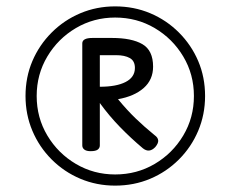

<svg xmlns="http://www.w3.org/2000/svg" viewBox="-20 -1266 723 602"><path d="M341 -684Q283 -684 232 -705.5Q181 -727 142 -766Q103 -805 81.5 -856Q60 -907 60 -965Q60 -1024 81.5 -1074.5Q103 -1125 142 -1164Q181 -1203 232 -1224.5Q283 -1246 341 -1246Q400 -1246 451 -1224.5Q502 -1203 541 -1164Q580 -1125 601.5 -1074.5Q623 -1024 623 -965Q623 -907 601.5 -856Q580 -805 541 -766Q502 -727 451 -705.5Q400 -684 341 -684ZM341 -719Q409 -719 465 -752Q521 -785 554.5 -841Q588 -897 588 -965Q588 -1033 554.5 -1089Q521 -1145 465 -1178Q409 -1211 341 -1211Q274 -1211 218 -1178Q162 -1145 128.5 -1089Q95 -1033 95 -965Q95 -897 128.5 -841Q162 -785 218 -752Q274 -719 341 -719ZM264 -792Q251 -792 244.5 -797Q238 -802 238 -810V-1130Q238 -1147 270 -1147H331Q393 -1147 426.5 -1127.5Q460 -1108 460 -1057Q460 -1016 430.5 -990Q401 -964 350 -955Q378 -921 405.5 -894.5Q433 -868 465 -842Q475 -835 476 -826Q477 -817 467 -805Q448 -785 428 -801Q390 -833 356 -868Q322 -903 293 -943V-810Q293 -802 286.5 -797Q280 -792 264 -792ZM293 -994Q345 -994 374 -1009Q403 -1024 403 -1053Q403 -1075 387 -1084Q371 -1093 344 -1093H293Z"/></svg>

Font: Playwrite BR Light
Style: Regular
Weight: 300
Version: Version 1.003